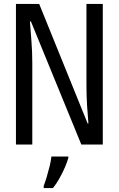

<svg xmlns="http://www.w3.org/2000/svg" viewBox="-20 -734 603 975"><path d="M61 0V-714H179L425 -107H429Q425 -150 422 -200Q419 -250 419 -307V-714H502V0H393L137 -625H132Q136 -572 140 -520Q144 -468 144 -412V0ZM202 209Q209 192 217 165.5Q225 139 232 110.5Q239 82 241 61H327V68Q322 87 310 115Q298 143 282 171.5Q266 200 249 221H202Z"/></svg>

Font: Noto Sans Mono SemiCondensed
Style: Regular
Weight: 400
Width: 4
Designer: Monotype Design Team
Foundry: Monotype Imaging Inc.
Version: Version 2.014